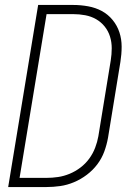

<svg xmlns="http://www.w3.org/2000/svg" viewBox="-20 -755 540 775"><path d="M13 0 134 -735H275Q306 -735 336 -729.5Q366 -724 391 -710.5Q416 -697 434.5 -674.5Q453 -652 462 -624.5Q471 -597 471 -566.5Q471 -536 466 -505L416 -199Q411 -171 401 -143.5Q391 -116 373 -92Q355 -68 330.5 -49.5Q306 -31 278.5 -19.5Q251 -8 223 -4Q195 0 167 0ZM59 -37H167Q191 -37 214.5 -40.5Q238 -44 261 -53.5Q284 -63 304.5 -78.5Q325 -94 340 -114.5Q355 -135 364 -158.5Q373 -182 377 -205L427 -511Q431 -536 431 -560.5Q431 -585 424 -607.5Q417 -630 402.5 -648Q388 -666 368 -677.5Q348 -689 324 -693.5Q300 -698 275 -698H168Z"/></svg>

Font: Iosevka Term Curly XLt Obl
Style: Regular
Weight: 200
Italic angle: -9°
Designer: Belleve Invis
Foundry: Belleve Invis
Version: Version 32.3.0